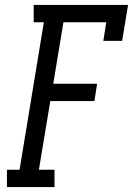

<svg xmlns="http://www.w3.org/2000/svg" viewBox="-20 -755 540 775"><path d="M8 0V-70H59L157 -665H116V-735H497L473 -590H397L409 -665H236L195 -417H372L361 -347H183L137 -70H200V0Z"/></svg>

Font: Iosevka Curly Slab Oblique
Style: Regular
Weight: 400
Italic angle: -9°
Monospace: yes
Designer: Belleve Invis
Foundry: Belleve Invis
Version: Version 11.1.0; ttfautohint (v1.8.3)